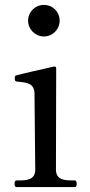

<svg xmlns="http://www.w3.org/2000/svg" viewBox="-20 -759 365 779"><path d="M158 -611C194 -611 222 -640 222 -675C222 -711 194 -739 158 -739C123 -739 94 -711 94 -675C94 -640 123 -611 158 -611ZM284 0C289 0 291 -5 291 -14C291 -22 289 -27 284 -27H271C241 -27 207 -30 207 -71L208 -482C208 -487 205 -490 199 -489C167 -482 58 -457 45 -453C40 -451 40 -448 40 -441C40 -434 40 -429 49 -428C90 -424 120 -422 120 -377L123 -71C123 -30 90 -27 59 -27H47C41 -27 39 -22 39 -14C39 -5 41 0 47 0Z"/></svg>

Font: Shippori Mincho OTF Medium
Style: Regular
Weight: 500
Designer: FONTDASU
Foundry: FONTDASU / Google Inc. / but / Adobe
Version: Version 3.300;hotconv 1.0.109;makeotfexe 2.5.65596